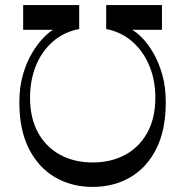

<svg xmlns="http://www.w3.org/2000/svg" viewBox="-20 -720 728 754"><path d="M344 14Q261 14 196 -24Q131 -62 93.5 -136Q56 -210 56 -318Q56 -378 70 -426.5Q84 -475 105.5 -511Q127 -547 149.5 -570.5Q172 -594 189 -603H71V-700H291V-606Q232 -595 188.5 -557.5Q145 -520 121.5 -463Q98 -406 98 -336Q98 -256 129.5 -199Q161 -142 216.5 -112Q272 -82 344 -82Q416 -82 471.5 -112Q527 -142 558.5 -199Q590 -256 590 -336Q590 -406 566 -463Q542 -520 498.5 -557.5Q455 -595 397 -606V-700H616V-603H499Q517 -593 539.5 -570Q562 -547 583 -510.5Q604 -474 617.5 -426Q631 -378 631 -318Q631 -210 594 -136Q557 -62 492 -24Q427 14 344 14Z"/></svg>

Font: Ojuju Medium
Style: Regular
Weight: 500
Designer: Chisaokwu Joboson, Mirko Velimirovic
Foundry: Udi Foundry
Version: Version 1.000